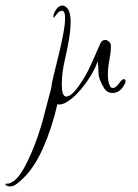

<svg xmlns="http://www.w3.org/2000/svg" viewBox="-161 -387 500 696"><path d="M-135 287Q-141 285 -141 282Q-141 277 -132 279Q-126 278 -121 275Q-116 272 -112 270Q-95 258 -78.5 230Q-62 202 -47.5 168Q-33 134 -22.5 102.5Q-12 71 -7 53Q-2 34 7 -0.5Q16 -35 25 -69Q26 -84 34 -116Q42 -148 51.5 -187Q61 -226 68 -262.5Q75 -299 75 -322Q75 -333 72.5 -340.5Q70 -348 63 -348Q56 -348 49 -340.5Q42 -333 37.5 -326.5Q33 -320 33 -324Q31 -335 41.5 -351Q52 -367 65 -367Q71 -367 75 -364Q86 -358 90.5 -343Q95 -328 95 -308Q95 -277 88 -238Q81 -199 73 -165Q69 -149 66 -126Q63 -103 63 -81Q63 -62 66.5 -49.5Q70 -37 80 -37Q88 -37 99.5 -46.5Q111 -56 127 -79Q150 -111 169 -153Q188 -195 204 -232Q209 -241 218 -242H221Q227 -242 232.5 -237.5Q238 -233 240 -228Q241 -225 241 -217Q241 -198 235.5 -169.5Q230 -141 230 -115Q230 -103 232 -92Q234 -81 239 -73Q242 -68 248 -68Q257 -68 266.5 -79.5Q276 -91 277 -93Q283 -100 288 -100Q294 -100 294 -93Q294 -86 287 -75Q271 -50 247 -50Q227 -50 216 -68Q196 -101 196 -123.5Q196 -146 193 -165Q185 -140 167 -111Q149 -82 127 -57Q105 -32 83.5 -18.5Q62 -5 47 -9Q27 78 -5.5 151Q-38 224 -82 264Q-90 272 -101.5 280.5Q-113 289 -126 289Q-129 289 -135 287Z"/></svg>

Font: Fuggles
Style: Regular
Weight: 400
Designer: Rob Leuschke
Foundry: Robert E. Leuschke
Version: Version 1.100; ttfautohint (v1.8.3)